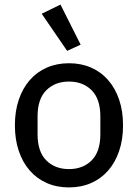

<svg xmlns="http://www.w3.org/2000/svg" viewBox="-20 -806 602 838"><path d="M281 12Q228 12 184.5 -7Q141 -26 110 -61.5Q79 -97 62 -147Q45 -197 45 -259Q45 -321 62 -371Q79 -421 110 -456.5Q141 -492 184.5 -511Q228 -530 281 -530Q334 -530 377.5 -511Q421 -492 452 -456.5Q483 -421 500 -371Q517 -321 517 -259Q517 -197 500 -147Q483 -97 452 -61.5Q421 -26 377.5 -7Q334 12 281 12ZM281 -68Q342 -68 380 -106Q418 -144 418 -220V-298Q418 -374 380 -412Q342 -450 281 -450Q220 -450 182 -412Q144 -374 144 -298V-220Q144 -144 182 -106Q220 -68 281 -68ZM162 -746 244 -786 332 -611 273 -584Z"/></svg>

Font: IBM Plex Sans Arabic Text
Style: Regular
Weight: 450
Designer: Mike Abbink, Paul van der Laan, Pieter van Rosmalen, Wael Morcos, Khajak Apelian
Foundry: Bold Monday
Version: Version 1.2